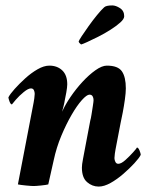

<svg xmlns="http://www.w3.org/2000/svg" viewBox="-20 -680 563 708"><path d="M279 -516Q277 -518 274 -520.5Q271 -523 270 -527Q271 -531 281.5 -547Q292 -563 307 -584Q322 -605 337.5 -624Q353 -643 364 -653Q371 -660 394 -660Q407 -660 422.5 -650Q438 -640 438 -620Q438 -610 423.5 -597Q409 -584 387 -570Q365 -556 342 -544.5Q319 -533 301.5 -525Q284 -517 279 -516ZM219 -311Q218 -303 214 -287Q210 -271 209 -268Q220 -293 240 -322.5Q260 -352 284 -378Q308 -404 332 -421Q356 -438 374 -438Q415 -438 429.5 -417Q444 -396 444 -354Q444 -338 440.5 -313Q437 -288 432.5 -264.5Q428 -241 425 -228L406 -129Q405 -126 403.5 -113.5Q402 -101 402 -97Q402 -90 405.5 -83Q409 -76 416 -76Q427 -76 442.5 -90Q458 -104 471 -118.5Q484 -133 485 -136Q490 -136 494.5 -125Q499 -114 499 -109Q493 -97 475.5 -78Q458 -59 435 -39Q412 -19 388 -5.5Q364 8 344 8Q320 8 301 -8.5Q282 -25 282 -62Q282 -73 286 -93.5Q290 -114 291 -120L313 -236Q315 -242 317.5 -258Q320 -274 322.5 -290Q325 -306 325 -311Q325 -319 321.5 -325Q318 -331 310 -331Q300 -331 282 -311Q264 -291 244 -256.5Q224 -222 206 -179Q188 -136 178 -89L158 0Q151 2 131.5 4Q112 6 104 6Q96 6 75.5 4Q55 2 46 0L104 -302Q105 -305 106.5 -317.5Q108 -330 108 -334Q108 -341 105 -347.5Q102 -354 94 -354Q84 -354 67.5 -340.5Q51 -327 38.5 -312.5Q26 -298 24 -295Q19 -295 15 -306Q11 -317 11 -321Q17 -333 34 -352Q51 -371 73 -391Q95 -411 118.5 -424.5Q142 -438 162 -438Q191 -438 209.5 -420.5Q228 -403 228 -369Q228 -359 224.5 -339Q221 -319 219 -311Z"/></svg>

Font: Amiri
Style: Bold Italic
Weight: 700
Italic angle: 10°
Designer: Khaled Hosny
Version: Version 0.113